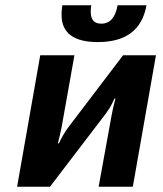

<svg xmlns="http://www.w3.org/2000/svg" viewBox="-20 -710 620 730"><path d="M133 -500H263L214 -225Q211 -209 206.5 -191Q202 -173 200 -165H204Q221 -201 239 -225L448 -500H573L485 0H355L405 -275Q409 -298 419 -335H415Q405 -313 399 -303Q393 -293 380 -275L170 0H45ZM214 -654Q214 -671 217 -690H327Q325 -680 325 -665Q325 -620 365 -620Q415 -620 427 -690H537Q512 -550 352 -550Q214 -550 214 -654Z"/></svg>

Font: Scada
Style: Bold Italic
Weight: 700
Italic angle: -10°
Version: Version 4.000